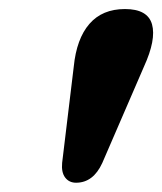

<svg xmlns="http://www.w3.org/2000/svg" viewBox="-20 -806 350 414"><path d="M144 -412Q129 -412 120.5 -423.2Q112 -434.5 114 -455L139 -662Q145 -722.5 172.8 -754.5Q200.5 -786.5 249.5 -786.5Q298.5 -786.5 307.8 -753.5Q317 -720.5 290.5 -662.5L200.5 -454.5Q181 -412 144 -412Z"/></svg>

Font: Fraunces 72pt SuperSoft
Style: Bold Italic
Weight: 700
Italic angle: -16°
Version: Version 1.000;[0bf87f6ff]